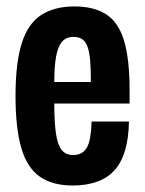

<svg xmlns="http://www.w3.org/2000/svg" viewBox="-20 -559 447 591"><path d="M203.6 12Q141.3 12 102.2 -15.5Q63.1 -43 45.5 -103.9Q27.8 -164.8 27.8 -263.2Q27.8 -365.2 46.9 -425.7Q66 -486.2 106.6 -512.7Q147.2 -539.2 209.4 -539.2Q267.4 -539.2 305.3 -515.9Q343.3 -492.6 361.1 -436.1Q378.9 -379.6 378.9 -279.7V-240.3H147.1Q147.1 -185.2 151.9 -150.1Q156.8 -115.1 169 -98.5Q181.3 -81.8 205 -81.8Q219.2 -81.8 230 -87.5Q240.8 -93.2 247.6 -105.1Q254.4 -117.1 257.7 -136.9Q261.1 -156.7 261.9 -185H376.9Q376.1 -134.9 365.4 -97.5Q354.7 -60.2 333.5 -36.1Q312.4 -12 279.6 0Q246.8 12 203.6 12ZM147.1 -306.6H259.7Q259.7 -345.2 257.6 -371.5Q255.5 -397.7 249.8 -414.3Q244 -430.9 233.5 -438.2Q222.9 -445.4 206.6 -445.4Q182.7 -445.4 170.1 -429.6Q157.6 -413.9 152.3 -383.3Q147.1 -352.7 147.1 -306.6Z"/></svg>

Font: Archivo SemiBold ExtraCondensed
Style: Regular
Weight: 600
Width: 2
Version: Version 2.001